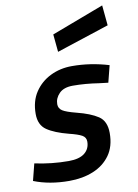

<svg xmlns="http://www.w3.org/2000/svg" viewBox="-91 -820 639 888"><g transform="rotate(-10 228.5 -375.5)"><path d="M162 11Q69 11 -4 -18L16 -97Q95 -80 175 -80Q225 -80 250 -100Q275 -120 275 -154Q275 -174 257 -184Q239 -194 198 -204Q132 -221 97 -245Q62 -269 62 -321Q62 -381 90 -423Q118 -465 164 -487.5Q210 -510 265 -510Q352 -510 438 -484L418 -405L376 -410Q312 -420 254 -420Q211 -420 189.5 -398Q168 -376 168 -348Q168 -328 185 -317Q202 -306 249 -294Q313 -278 348.5 -254.5Q384 -231 384 -175Q384 -112 354.5 -71Q325 -30 275 -9.5Q225 11 162 11ZM214 -586 206 -669 452 -762 461 -667Z"/></g></svg>

Font: Storia Sans SemiBold
Style: Italic
Weight: 600
Italic angle: -13°
Designer: Campivisivi
Foundry: Accademia di Belle Arti di Urbino and students of MA course of Visual design
Version: Version 60.001;May 25, 2020;FontCreator 12.0.0.2522 64-bit